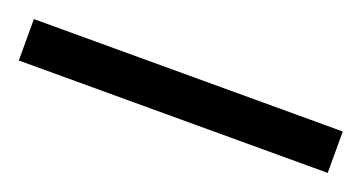

<svg xmlns="http://www.w3.org/2000/svg" viewBox="-27 -16 485 257"><g transform="rotate(20 215.0 112.5)"><path d="M-5 142V83H435V142Z"/></g></svg>

Font: Noto Serif SemiCondensed Black
Style: Regular
Weight: 900
Width: 4
Designer: Monotype Design Team
Foundry: Monotype Imaging Inc.
Version: Version 2.014; ttfautohint (v1.8.4.7-5d5b)